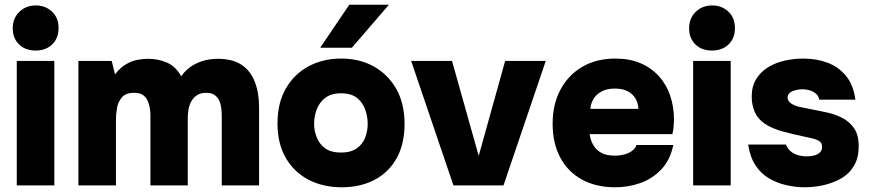

<svg xmlns="http://www.w3.org/2000/svg" viewBox="-20 -785 3679 813"><path d="M51 0V-527H210V0ZM131 -571Q87 -571 60.5 -597Q34 -623 34 -665Q34 -708 62 -735Q90 -762 132 -762Q172 -762 200 -736Q228 -710 228 -666Q228 -623 201 -597Q174 -571 131 -571Z M312 0V-527H453L467 -470Q489 -499 514.5 -513.5Q540 -528 564.5 -532Q589 -536 606 -536Q650 -536 687 -520Q724 -504 747 -462Q769 -492 795 -507.5Q821 -523 848 -529.5Q875 -536 902 -536Q965 -536 1003 -510.5Q1041 -485 1059 -438.5Q1077 -392 1077 -331V0H919V-296Q919 -310 917 -327Q915 -344 908.5 -358.5Q902 -373 889 -382.5Q876 -392 853 -392Q830 -392 815 -382.5Q800 -373 791 -357.5Q782 -342 778.5 -323Q775 -304 775 -285V0H617V-297Q617 -310 614.5 -326.5Q612 -343 605.5 -358Q599 -373 585.5 -382.5Q572 -392 547 -392Q513 -392 496.5 -373Q480 -354 475.5 -328Q471 -302 471 -280V0Z M1427 8Q1348 8 1286.5 -24Q1225 -56 1190 -116.5Q1155 -177 1155 -262Q1155 -349 1190.5 -410.5Q1226 -472 1287 -504.5Q1348 -537 1425 -537Q1503 -537 1563 -503.5Q1623 -470 1658 -408.5Q1693 -347 1693 -260Q1693 -175 1659.5 -115Q1626 -55 1566 -23.5Q1506 8 1427 8ZM1424 -139Q1466 -139 1491 -157Q1516 -175 1526.5 -203Q1537 -231 1537 -261Q1537 -291 1526.5 -321Q1516 -351 1491.5 -370.5Q1467 -390 1424 -390Q1382 -390 1357 -370.5Q1332 -351 1321 -321.5Q1310 -292 1310 -261Q1310 -231 1321.5 -202.5Q1333 -174 1357.5 -156.5Q1382 -139 1424 -139ZM1336 -583 1459 -765H1627L1470 -583Z M1900 0 1721 -527H1894L2007 -125L2119 -527H2291L2112 0Z M2585 8Q2503 8 2443.5 -25Q2384 -58 2352 -118.5Q2320 -179 2320 -261Q2320 -343 2353 -405Q2386 -467 2445.5 -502Q2505 -537 2586 -537Q2645 -537 2690.5 -518Q2736 -499 2768.5 -464Q2801 -429 2817.5 -381Q2834 -333 2834 -276Q2833 -261 2832 -246.5Q2831 -232 2827 -217H2477Q2480 -192 2492 -171Q2504 -150 2526 -138Q2548 -126 2582 -126Q2606 -126 2625.5 -131.5Q2645 -137 2658 -147.5Q2671 -158 2675 -171H2831Q2818 -108 2781 -68.5Q2744 -29 2693 -10.5Q2642 8 2585 8ZM2480 -324H2683Q2683 -345 2672.5 -365Q2662 -385 2640 -397.5Q2618 -410 2583 -410Q2549 -410 2526 -397Q2503 -384 2492 -364Q2481 -344 2480 -324Z M2915 0V-527H3074V0ZM2995 -571Q2951 -571 2924.5 -597Q2898 -623 2898 -665Q2898 -708 2926 -735Q2954 -762 2996 -762Q3036 -762 3064 -736Q3092 -710 3092 -666Q3092 -623 3065 -597Q3038 -571 2995 -571Z M3387 8Q3349 8 3309.5 -1Q3270 -10 3236 -30Q3202 -50 3179 -85Q3156 -120 3148 -173H3308Q3314 -157 3326.5 -145.5Q3339 -134 3357.5 -128.5Q3376 -123 3395 -123Q3408 -123 3420 -125Q3432 -127 3441.5 -132Q3451 -137 3456 -144.5Q3461 -152 3461 -163Q3461 -179 3450.5 -186.5Q3440 -194 3421.5 -198.5Q3403 -203 3379 -208Q3340 -216 3295.5 -228Q3251 -240 3220 -260Q3205 -270 3194 -282.5Q3183 -295 3176.5 -309.5Q3170 -324 3166.5 -340.5Q3163 -357 3163 -376Q3163 -420 3182.5 -451Q3202 -482 3233.5 -501Q3265 -520 3304 -528.5Q3343 -537 3382 -537Q3437 -537 3484 -519.5Q3531 -502 3562.5 -463.5Q3594 -425 3602 -363H3449Q3446 -383 3426 -395Q3406 -407 3376 -407Q3365 -407 3354 -404.5Q3343 -402 3334.5 -398.5Q3326 -395 3320.5 -388Q3315 -381 3315 -371Q3315 -364 3319.5 -357Q3324 -350 3333.5 -344.5Q3343 -339 3358 -334Q3392 -327 3424 -320.5Q3456 -314 3485 -308Q3517 -301 3547 -285.5Q3577 -270 3596.5 -242Q3616 -214 3616 -166Q3616 -116 3595.5 -82Q3575 -48 3541 -29Q3507 -10 3467 -1Q3427 8 3387 8Z"/></svg>

Font: Onest ExtraBold
Style: Regular
Weight: 800
Designer: Dmitri Voloshin, Andrey Kudryavtsev
Foundry: Dmitri Voloshin, Andrey Kudryavtsev
Version: Version 1.000;gftools[0.9.33]